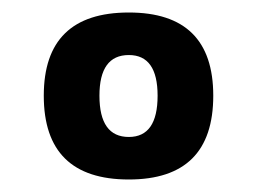

<svg xmlns="http://www.w3.org/2000/svg" viewBox="-20 -728 411 307"><path d="M186 -441Q50 -441 50 -575Q50 -708 186 -708Q321 -708 321 -575Q321 -441 186 -441ZM186 -509Q232 -509 232 -575Q232 -640 186 -640Q139 -640 139 -575Q139 -509 186 -509Z"/></svg>

Font: Asap Semi Expanded ExtraBold
Style: Regular
Weight: 800
Width: 6
Designer: Pablo Cosgaya
Foundry: Omnibus-Type
Version: Version 3.001; ttfautohint (v1.8.4.7-5d5b)